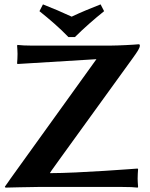

<svg xmlns="http://www.w3.org/2000/svg" viewBox="-20 -853 685 876"><path d="M208 -63C208 -67 211 -69 588 -591C608 -619 618 -634 618 -645C618 -649 617 -651 612 -651C596 -649 517 -645 486 -645H121C99 -645 76 -646 60 -648L58 -645C59 -631 60 -617 60 -607C60 -597 59 -572 58 -564L60 -561C60 -561 419 -583 420 -583L28 -38C22 -30 13 -15 2 -1L5 3C5 3 124 0 154 0H537C573 0 592 1 608 3L610 0C609 -14 608 -28 608 -38C608 -48 609 -73 610 -81L608 -84C608 -84 339 -63 208 -63ZM160 -802C205 -766 253 -725 292 -684H322C361 -723 410 -766 455 -802L439 -833C393 -815 349 -797 307 -777C264 -797 222 -815 176 -833Z"/></svg>

Font: Libertinus Sans
Style: Bold
Weight: 700
Designer: Philipp H. Poll, Khaled Hosny
Foundry: Caleb Maclennan
Version: Version 7.050;RELEASE